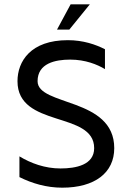

<svg xmlns="http://www.w3.org/2000/svg" viewBox="-20 -861 604 889"><path d="M154 -485C154 -568 236 -585 305 -585C376 -585 431 -562 466 -541V-633C423 -655 365 -675 294 -675C122 -675 61 -577 61 -485C61 -267 416 -348 416 -175C416 -97 331 -81 260 -81C188 -81 123 -105 70 -137V-41C128 -12 195 8 268 8C419 8 509 -61 509 -175C509 -411 154 -369 154 -485ZM244 -724H301L396 -841H307Z"/></svg>

Font: Maven Pro
Style: Medium
Weight: 500
Designer: Joe Prince
Foundry: Joe Prince
Version: Version 1.003